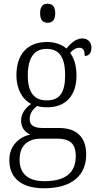

<svg xmlns="http://www.w3.org/2000/svg" viewBox="-20 -769 524 1029"><path d="M235 -647C258 -647 276 -659 276 -698C276 -737 258 -749 235 -749C212 -749 195 -737 195 -698C195 -659 212 -647 235 -647ZM216 240C368 240 442 169 442 59C442 -26 399 -83 296 -83H211C164 -83 139 -96 139 -130C139 -164 158 -185 179 -201C190 -196 218 -194 233 -194C338 -194 390 -263 390 -364C390 -422 375 -459 356 -486C373 -503 386 -513 406 -513C427 -513 434 -496 434 -469C459 -469 470 -488 470 -514C470 -540 454 -563 421 -563C382 -563 353 -529 336 -509C315 -528 277 -544 233 -544C124 -544 68 -476 68 -364C68 -298 96 -238 147 -212C118 -192 93 -162 93 -123C93 -82 117 -59 142 -48C87 -36 30 8 30 89C30 183 92 240 216 240ZM230 -231C164 -231 129 -273 129 -364C129 -462 165 -507 229 -507C297 -507 329 -464 329 -365C329 -270 298 -231 230 -231ZM218 202C117 202 85 150 85 86C85 4 138 -26 198 -26H284C353 -26 386 -2 386 68C386 148 342 202 218 202Z"/></svg>

Font: Noto Serif Devanagari SemiCondensed Light
Style: Regular
Weight: 300
Width: 4
Designer: Universal Thirst, Indian Type Foundry and the Monotype Design Team
Foundry: Monotype Imaging Inc.
Version: Version 2.004